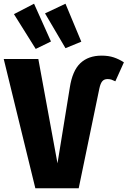

<svg xmlns="http://www.w3.org/2000/svg" viewBox="-37 -1012 686 1032"><path d="M-17 -695H169L272 -134L338 -540Q352 -632 395 -672.5Q438 -713 509 -713Q546 -713 574.5 -703.5Q603 -694 629 -677L583 -575Q571 -581 562 -584Q553 -587 541 -587Q523 -587 513 -575.5Q503 -564 497 -536L386 0H153ZM146 -992 237 -789 155 -749 38 -936ZM315 -992 400 -788 315 -753 205 -940Z"/></svg>

Font: Fira Sans Condensed ExtraBold
Style: Regular
Weight: 800
Width: 3
Designer: Carrois Corporate & Edenspiekermann AG
Foundry: Carrois Corporate GbR & Edenspiekermann AG
Version: Version 4.203